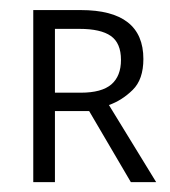

<svg xmlns="http://www.w3.org/2000/svg" viewBox="-20 -369 344 389"><path d="M143.6 -348.6Q270.5 -348.6 270.5 -249.5Q270.5 -208 248.8 -186.8Q227.1 -165.5 200.7 -156.2L296.4 0H245.1L160.6 -144H91.3V0H47.4V-348.6ZM141.1 -310.5H91.3V-181.2H143.6Q186 -181.2 205.6 -198Q225.1 -214.8 225.1 -247.6Q225.1 -281.7 204.6 -296.1Q184.1 -310.5 141.1 -310.5Z"/></svg>

Font: NotoSansOldHungarianUI
Style: Regular
Weight: 400
Designer: Monotype Design Team
Foundry: Monotype Imaging Inc.
Version: Version 1001.000; ttfautohint (v1.8.4.7-5d5b)